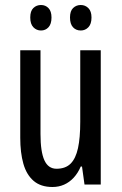

<svg xmlns="http://www.w3.org/2000/svg" viewBox="-20 -738 486 768"><path d="M383 -537V0H318L308 -72H303Q292 -46 275 -27.5Q258 -9 236.5 0.5Q215 10 190 10Q143 10 114.5 -14.5Q86 -39 73.5 -83Q61 -127 61 -187V-537H142V-202Q142 -131 157.5 -97Q173 -63 206 -63Q242 -63 262.5 -83.5Q283 -104 292 -145.5Q301 -187 301 -251V-537ZM101 -668Q101 -694 113.5 -706Q126 -718 144 -718Q162 -718 174 -705.5Q186 -693 186 -668Q186 -642 174 -629Q162 -616 144 -616Q126 -616 113.5 -629Q101 -642 101 -668ZM260 -668Q260 -694 272.5 -706Q285 -718 303 -718Q321 -718 333.5 -705.5Q346 -693 346 -668Q346 -642 333.5 -629Q321 -616 303 -616Q284 -616 272 -629Q260 -642 260 -668Z"/></svg>

Font: Noto Sans Display ExtraCondensed
Style: Regular
Weight: 400
Width: 2
Version: Version 2.003